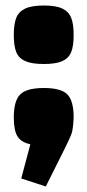

<svg xmlns="http://www.w3.org/2000/svg" viewBox="-20 -525 317 696"><path d="M57 122 90 -2Q57 -9 43.5 -30.5Q30 -52 30 -99Q30 -160 53.5 -183Q77 -206 139 -206Q201 -206 224 -183Q247 -160 247 -99Q245 -58 240 -42.5Q235 -27 214 15L146 151ZM139 -505Q183 -505 206 -494Q229 -483 238 -460.5Q247 -438 247 -398Q247 -358 238 -336Q229 -314 206 -303.5Q183 -293 139 -293Q95 -293 71.5 -303.5Q48 -314 39 -336Q30 -358 30 -398Q30 -438 39 -460.5Q48 -483 71.5 -494Q95 -505 139 -505Z"/></svg>

Font: Changa ExtraBold
Style: Regular
Weight: 800
Designer: Eduardo Rodriguez Tunni
Foundry: Eduardo Rodriguez Tunni
Version: Version 2.002; ttfautohint (v1.5) -l 8 -r 50 -G 220 -x 14 -H